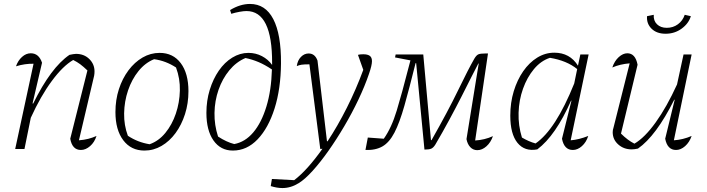

<svg xmlns="http://www.w3.org/2000/svg" viewBox="-20 -755 3585 973"><path d="M57 0 150 -432Q107 -433 61 -419Q71 -448 91.5 -466.5Q112 -485 136 -485Q177 -485 193 -437L145 -231L148 -230Q238 -413 332 -477Q343 -479 350.5 -480.5Q358 -482 365 -482Q406 -482 432.5 -456Q459 -430 459 -393Q459 -387 458.5 -382Q458 -377 457 -371L380 -44Q406 -46 427.5 -51.5Q449 -57 469 -66Q459 -34 436.5 -14.5Q414 5 390 5Q346 5 336 -52L423 -398Q402 -418 386.5 -429.5Q371 -441 351 -451Q299 -421 242.5 -344.5Q186 -268 136 -158L104 0Z M712 8Q644 8 604.5 -44.5Q565 -97 565 -187Q565 -249 582.5 -303Q600 -357 631 -398.5Q662 -440 702.5 -463.5Q743 -487 789 -487Q857 -487 896 -435Q935 -383 935 -293Q935 -231 917.5 -176.5Q900 -122 869.5 -80.5Q839 -39 798.5 -15.5Q758 8 712 8ZM738 -24Q784 -40 818 -81.5Q852 -123 871 -179Q890 -235 891.5 -296Q893 -357 872 -413Q820 -447 761 -455Q716 -437 682 -395Q648 -353 629 -297Q610 -241 609 -180.5Q608 -120 628 -67Q677 -34 738 -24Z M1160 8Q1098 8 1062 -43Q1026 -94 1026 -183Q1026 -245 1043 -300Q1060 -355 1089 -397Q1118 -439 1157 -463Q1196 -487 1239 -487Q1276 -487 1307.5 -470.5Q1339 -454 1359 -426Q1359 -430 1359 -435Q1360 -699 1229 -699Q1215 -699 1193 -695Q1171 -691 1152 -685L1146 -704Q1197 -735 1247 -735Q1325 -735 1365 -658Q1405 -581 1404 -434Q1403 -305 1371.5 -205.5Q1340 -106 1285.5 -49Q1231 8 1160 8ZM1085 -63Q1128 -35 1167 -25Q1222 -35 1263.5 -84Q1305 -133 1330 -215Q1355 -297 1358 -403Q1322 -427 1290 -440.5Q1258 -454 1224 -461Q1177 -441 1142 -398.5Q1107 -356 1087.5 -300Q1068 -244 1067 -182.5Q1066 -121 1085 -63Z M1603 0 1548 -429Q1521 -429 1508 -427Q1495 -425 1484 -420Q1488 -449 1505 -466.5Q1522 -484 1544 -484Q1576 -484 1589 -448L1637 -39H1640Q1691 -116 1738 -209.5Q1785 -303 1821 -401L1794 -477Q1803 -480 1821 -480Q1843 -480 1854 -472Q1865 -464 1865 -445Q1865 -424 1850 -381Q1829 -319 1796.5 -250.5Q1764 -182 1724.5 -115Q1685 -48 1644 10Q1603 68 1564 111Q1525 154 1494 173Q1454 198 1411 198Q1384 198 1352 188L1358 152L1471 158Q1506 131 1542 90.5Q1578 50 1614 -1Z M2399 6Q2378 6 2363.5 -9Q2349 -24 2344 -50L2406 -433H2404Q2391 -409 2369.5 -366Q2348 -323 2319.5 -267Q2291 -211 2257 -148Q2223 -85 2186 -22Q2176 -6 2165 -1.5Q2154 3 2131 3L2089 -435H2086Q2054 -306 2029.5 -219.5Q2005 -133 1979 -83Q1953 -33 1918 -13Q1883 7 1832 5L1844 -58L1925 -52Q1964 -107 1990.5 -194.5Q2017 -282 2051 -415L2060 -449L1982 -464L1985 -479H2125L2164 -45H2167Q2250 -191 2301.5 -297.5Q2353 -404 2384 -458Q2394 -475 2404 -479.5Q2414 -484 2439 -484H2453L2388 -43Q2436 -46 2478 -65Q2467 -33 2445 -13.5Q2423 6 2399 6Z M2703 2Q2639 14 2602.5 -31Q2566 -76 2566 -169Q2566 -235 2583.5 -292.5Q2601 -350 2631.5 -394Q2662 -438 2702.5 -463Q2743 -488 2789 -488Q2868 -488 2909 -422L2921 -479H2963L2872 -44Q2913 -47 2961 -66Q2951 -34 2929 -14.5Q2907 5 2883 5Q2839 5 2828 -52L2876 -245H2874Q2796 -68 2703 2ZM2625 -58Q2642 -48 2659 -40.5Q2676 -33 2694 -28Q2796 -98 2890 -332L2905 -405Q2852 -448 2767 -462Q2721 -447 2686 -405Q2651 -363 2630.5 -305.5Q2610 -248 2608 -183.5Q2606 -119 2625 -58Z M3351 -52 3399 -249 3397 -250Q3305 -66 3213 -2Q3195 2 3181 2Q3141 2 3113 -23Q3085 -48 3085 -85Q3085 -97 3089 -108L3171 -434Q3122 -430 3083 -413Q3094 -446 3115.5 -465.5Q3137 -485 3159 -485Q3200 -485 3211 -427L3127 -78Q3161 -44 3195 -27Q3247 -57 3303 -135Q3359 -213 3411 -327L3444 -479H3485L3395 -44Q3441 -47 3485 -66Q3474 -34 3452 -14.5Q3430 5 3406 5Q3362 5 3351 -52ZM3353 -584Q3308 -584 3282 -609.5Q3256 -635 3259 -673L3293 -680Q3291 -650 3309.5 -632Q3328 -614 3359 -614Q3391 -614 3415.5 -632Q3440 -650 3450 -680L3481 -673Q3470 -636 3434.5 -610Q3399 -584 3353 -584Z"/></svg>

Font: Piazzolla ExtraLight
Style: Italic
Weight: 200
Italic angle: -11.3°
Designer: Juan Pablo del Peral
Foundry: Huerta Tipografica
Version: Version 1.330